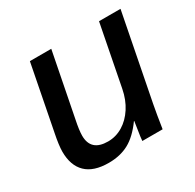

<svg xmlns="http://www.w3.org/2000/svg" viewBox="-123 -663 822 809"><g transform="rotate(-30 288.0 -259.0)"><path d="M147.9 -146Q147.9 -70.3 231 -70.3Q269.5 -70.3 303 -90.6Q336.4 -110.8 360.1 -147.5Q383.8 -184.1 393.1 -232.4L450.7 -528.3H555.2L474.1 -112.8Q469.7 -90.8 465.1 -62.7Q460.4 -34.7 455.1 0H356.4Q356.4 -3.4 358.6 -20.8Q360.8 -38.1 364.3 -58.3Q367.7 -78.6 369.1 -90.3H367.7Q328.6 -36.1 286.6 -13.4Q244.6 9.3 188.5 9.3Q115.2 9.3 78.6 -26.4Q42 -62 42 -129.4Q42 -144 44.9 -166.3Q47.9 -188.5 52.2 -209.5L114.3 -528.3H218.3L158.2 -221.7Q147.9 -172.4 147.9 -146Z"/></g></svg>

Font: Arimo Medium
Style: Italic
Weight: 500
Italic angle: -12°
Designer: Steve Matteson
Foundry: Monotype Imaging Inc.
Version: Version 1.33